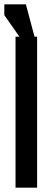

<svg xmlns="http://www.w3.org/2000/svg" viewBox="-22 -870 242 890"><path d="M50 0H150V-700H50ZM138 -700 98 -850H-2V-800L68 -700Z"/></svg>

Font: Millimetre
Style: Regular
Weight: 500
Designer: Jérémy Landes
Version: Version 1.0